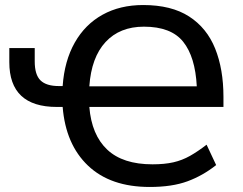

<svg xmlns="http://www.w3.org/2000/svg" viewBox="-20 -734 966 763"><path d="M575 9Q419 9 330 -75.5Q241 -160 229 -309H206Q17 -309 17 -487V-543H118V-490Q118 -437 141 -414.5Q164 -392 214 -392H229Q236 -492 277 -564.5Q318 -637 387.5 -675.5Q457 -714 549 -714Q661 -714 731.5 -668.5Q802 -623 835 -541Q868 -459 868 -349V-309H335Q344 -198 406 -139.5Q468 -81 586 -81Q634 -81 669 -89Q704 -97 735 -114.5Q766 -132 801 -159L839 -78Q786 -36 725 -13.5Q664 9 575 9ZM552 -628Q456 -628 399.5 -567Q343 -506 335 -391H762Q756 -508 708 -568Q660 -628 552 -628Z"/></svg>

Font: Mulish SemiBold
Style: Regular
Weight: 600
Designer: Vernon Adams
Foundry: Vernon Adams
Version: Version 3.603; ttfautohint (v1.8.3)